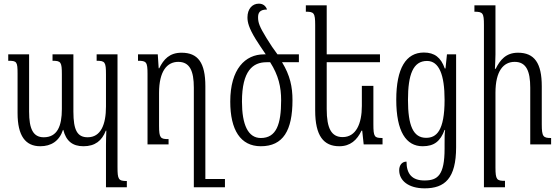

<svg xmlns="http://www.w3.org/2000/svg" viewBox="-20 -789 3056 1049"><path d="M508 -492V-457C554 -457 559 -450 559 -382V-207C559 -109 531 -39 459 -39C403 -39 381 -77 381 -179V-492H267V-457C313 -457 318 -450 318 -382V-193C318 -100 293 -39 219 -39C161 -39 139 -85 139 -179V-492H25V-457C72 -457 76 -452 76 -386V-171C76 -47 119 10 200 10C259 10 304 -18 324 -79H326C341 -19 376 10 436 10C499 10 537 -20 558 -75H561C560 -49 559 -23 559 3V234H673V200C627 200 622 191 622 124V-492Z M972 -501C906 -501 874 -465 850 -416H847L842 -492H734V-457C780 -457 786 -450 786 -385V0H901V-29C857 -29 849 -34 849 -102V-281C849 -401 893 -451 954 -451C1017 -451 1039 -401 1039 -310V234H1209V189H1102V-318C1102 -446 1062 -501 972 -501Z M1405 10C1527 10 1578 -76 1578 -242C1578 -314 1565 -377 1521 -449H1613V-492H1496C1475 -520 1458 -545 1436 -581C1398 -643 1390 -665 1390 -694C1390 -717 1397 -737 1439 -737C1431 -759 1415 -769 1394 -769C1358 -769 1332 -740 1332 -694C1332 -668 1339 -637 1377 -575C1394 -548 1412 -521 1432 -492H1422C1320 -492 1238 -412 1238 -234C1238 -79 1294 10 1405 10ZM1405 -35C1335 -35 1302 -108 1302 -234C1302 -403 1362 -449 1436 -449H1456C1502 -377 1516 -313 1516 -241C1516 -110 1490 -35 1405 -35Z M2020 -320H1957V-210C1957 -113 1925 -40 1852 -40C1791 -40 1765 -87 1765 -193V-449H2056V-492H1765V-760H1651V-725C1695 -725 1702 -719 1702 -652V-185C1702 -47 1748 10 1834 10C1894 10 1931 -24 1955 -75H1959L1967 0H2070V-35C2026 -35 2020 -40 2020 -111Z M2300 240C2410 240 2472 186 2472 15V-492H2422L2414 -415H2410C2389 -475 2354 -502 2296 -502C2198 -502 2145 -416 2145 -244C2145 -70 2199 10 2289 10C2353 10 2386 -18 2409 -79H2412C2409 -57 2409 -47 2409 -2V23C2409 169 2371 197 2299 197C2232 197 2201 162 2201 94C2175 94 2161 115 2161 141C2161 198 2212 240 2300 240ZM2308 -36C2237 -36 2209 -104 2209 -243C2209 -382 2237 -456 2313 -456C2379 -456 2409 -380 2409 -244C2409 -73 2364 -36 2308 -36Z M2991 -35C2948 -35 2940 -42 2940 -110V-318C2940 -444 2900 -501 2810 -501C2744 -501 2712 -461 2688 -413H2684C2685 -439 2687 -465 2687 -491V-760H2572V-725C2618 -725 2624 -718 2624 -653V234H2739V199C2695 199 2687 194 2687 126V-282C2687 -402 2731 -451 2792 -451C2855 -451 2877 -401 2877 -310V0H2991Z"/></svg>

Font: Noto Serif Armenian ExtraCondensed
Style: Regular
Weight: 400
Width: 2
Designer: Monotype Design Team
Foundry: Monotype Imaging Inc.
Version: Version 2.008